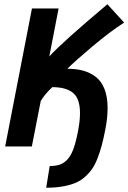

<svg xmlns="http://www.w3.org/2000/svg" viewBox="-20 -692 606 907"><path d="M298.3 -367.2Q339.4 -367.2 371.6 -358.6Q403.8 -350.1 431.2 -329.8Q458.5 -309.6 473.4 -272Q488.3 -234.4 488.3 -180.7Q488.3 -134.3 477.1 -78.1Q468.8 -35.6 460.4 -4.6Q452.1 26.4 440.4 56.6Q428.7 86.9 414.1 107.4Q399.4 127.9 379.2 145.5Q358.9 163.1 333 173.3Q307.1 183.6 273.7 189.2Q240.2 194.8 198.2 194.8L214.8 92.3Q243.2 92.3 262 85.9Q280.8 79.6 297.6 62.3Q314.5 44.9 326.4 12.7Q338.4 -19.5 348.1 -70.3Q357.9 -119.1 357.9 -157.7Q357.9 -225.6 325.4 -252.9Q293 -280.3 227.1 -280.3Q193.8 -250 172.4 -214.8L130.4 0H4.4L130.9 -651.9H256.8L212.9 -425.3Q272.5 -491.2 487.3 -671.9L566.4 -585.4Q499 -542 417.5 -473.4Q335.9 -404.8 298.3 -367.2Z"/></svg>

Font: Fantasque Sans Mono
Style: Bold Italic
Weight: 700
Italic angle: -11°
Monospace: yes
Designer: Jany Belluz
Version: Version 1.7.1